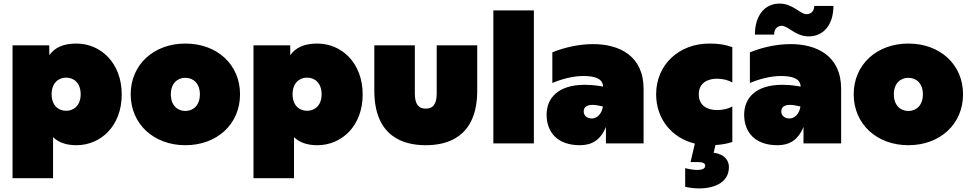

<svg xmlns="http://www.w3.org/2000/svg" viewBox="-20 -800 5417 1071"><path d="M406 -557C335 -557 286 -536 255 -492V-547H50V194H276V-35C307 -5 350 10 406 10C542 10 659 -97 659 -273C659 -449 542 -557 406 -557ZM349 -367C394 -367 430 -335 430 -274C430 -214 394 -182 349 -182C304 -182 268 -214 268 -274C268 -335 304 -367 349 -367Z M1014 10C1191 10 1319 -108 1319 -274C1319 -440 1191 -557 1014 -557C838 -557 709 -440 709 -274C709 -108 838 10 1014 10ZM1014 -181C969 -181 933 -213 933 -274C933 -334 969 -366 1014 -366C1059 -366 1095 -334 1095 -274C1095 -213 1059 -181 1014 -181Z M1750 -557C1679 -557 1630 -536 1599 -492V-547H1394V194H1620V-35C1651 -5 1694 10 1750 10C1886 10 2003 -97 2003 -273C2003 -449 1886 -557 1750 -557ZM1693 -367C1738 -367 1774 -335 1774 -274C1774 -214 1738 -182 1693 -182C1648 -182 1612 -214 1612 -274C1612 -335 1648 -367 1693 -367Z M2355 10C2479 10 2642 -37 2642 -295V-547H2416V-278C2416 -216 2393 -194 2355 -194C2317 -194 2294 -216 2294 -278V-547H2068V-295C2068 -37 2231 10 2355 10Z M2732 0H2958V-742H2732Z M3360 0H3570V-304C3570 -490 3433 -554 3288 -554C3209 -554 3127 -535 3061 -508V-337C3110 -358 3175 -376 3234 -376C3295 -376 3343 -363 3344 -317L3326 -320C3295 -325 3267 -327 3242 -327C3091 -327 3029 -251 3029 -160C3029 -66 3086 10 3215 10C3278 10 3329 -16 3360 -92ZM3236 -178C3236 -198 3248 -215 3285 -215C3294 -215 3306 -214 3319 -211L3343 -206C3337 -163 3308 -139 3282 -139C3255 -139 3236 -155 3236 -178Z M3802 138V242C3828 248 3854 251 3880 251C3968 251 4046 216 4046 132C4046 97 4024 60 3961 52L3971 9C4007 7 4038 1 4065 -8V-206C4045 -194 4012 -186 3980 -186C3929 -186 3878 -208 3878 -274C3878 -339 3929 -361 3980 -361C4013 -361 4045 -352 4065 -340V-537C4026 -551 3990 -557 3937 -557C3766 -557 3640 -438 3640 -274C3640 -136 3728 -30 3856 1L3832 104H3873C3902 104 3914 112 3914 124C3914 141 3896 148 3870 148C3850 148 3825 144 3802 138Z M4462 0H4672V-304C4672 -490 4535 -554 4390 -554C4311 -554 4229 -535 4163 -508V-337C4212 -358 4277 -376 4336 -376C4397 -376 4445 -363 4446 -317L4428 -320C4397 -325 4369 -327 4344 -327C4193 -327 4131 -251 4131 -160C4131 -66 4188 10 4317 10C4380 10 4431 -16 4462 -92ZM4491 -597C4576 -597 4629 -665 4629 -767H4522C4522 -739 4505 -721 4479 -721C4443 -721 4403 -780 4329 -780C4244 -780 4191 -712 4191 -607H4298C4298 -637 4315 -656 4341 -656C4377 -656 4417 -597 4491 -597ZM4338 -178C4338 -198 4350 -215 4387 -215C4396 -215 4408 -214 4421 -211L4445 -206C4439 -163 4410 -139 4384 -139C4357 -139 4338 -155 4338 -178Z M5047 10C5224 10 5352 -108 5352 -274C5352 -440 5224 -557 5047 -557C4871 -557 4742 -440 4742 -274C4742 -108 4871 10 5047 10ZM5047 -181C5002 -181 4966 -213 4966 -274C4966 -334 5002 -366 5047 -366C5092 -366 5128 -334 5128 -274C5128 -213 5092 -181 5047 -181Z"/></svg>

Font: Chess Sans Black
Style: Regular
Weight: 900
Designer: Wolf Bōese
Foundry: Wolf Bōese
Version: Version 7.223;Glyphs 3.3 (3306)